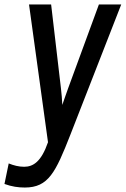

<svg xmlns="http://www.w3.org/2000/svg" viewBox="-51 -800 563 860"><path d="M264 -196 492 -780H392L254 -404C245 -380 237 -355 228 -330C227 -355 225 -379 222 -404L178 -780H79L164 -163C134 -76 98 -53 57 -53C33 -53 10 -59 -12 -68L-31 24C2 36 31 40 60 40C166 40 198 -28 264 -196Z"/></svg>

Font: Smiley Sans Oblique
Style: Regular
Weight: 400
Italic angle: -8°
Designer: oooooohmygosh, Nagisa Chen, Janine Sui, Heda Shi, Jian Li
Foundry: atelierAnchor
Version: Version 2.0.1